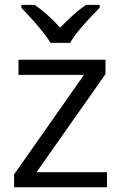

<svg xmlns="http://www.w3.org/2000/svg" viewBox="-20 -786 509 806"><path d="M429.2 0H39.1V-53.7L332.5 -471.7H57.6V-535.2H422.9V-475.1L133.3 -63H429.2ZM191.9 -606Q179.2 -628.4 157.2 -655.3Q135.3 -682.1 111.6 -708.3Q87.9 -734.4 69.8 -753.4V-765.6H125.5Q151.9 -747.6 179.9 -722.4Q208 -697.3 232.4 -669.9Q258.8 -697.3 286.6 -722.4Q314.5 -747.6 340.8 -765.6H398.4V-753.4Q379.4 -734.4 355 -708.3Q330.6 -682.1 308.6 -655.3Q286.6 -628.4 274.4 -606Z"/></svg>

Font: Open Sans
Style: Regular
Weight: 400
Designer: Monotype Design Team
Foundry: Monotype Imaging Inc.
Version: Version 3.000; ttfautohint (v1.8.4)